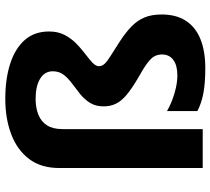

<svg xmlns="http://www.w3.org/2000/svg" viewBox="-56 -750 815 744"><g transform="rotate(-90 352.0 -377.5)"><path d="M602.5 -595Q602.5 -561 589.1 -535.2Q575.7 -509.4 555.7 -489.9Q535.6 -470.4 515.2 -455Q494.8 -439.6 481.4 -426.9Q468 -414.1 468 -402.2Q468 -389.8 477.6 -379.8Q487.1 -369.7 508.2 -356.7Q529.4 -343.7 563.9 -321.2Q598.1 -299 621.4 -276.5Q644.6 -254.1 656.5 -226.3Q668.4 -198.5 668.4 -159.1Q668.4 -102.7 643.9 -65.2Q619.5 -27.7 572.9 -8.8Q526.4 10 461 10Q401.8 10 362.8 2.5Q323.7 -4.9 294 -20.9V-138.4Q311 -128.4 334.7 -119Q358.3 -109.6 384.2 -103.9Q410 -98.2 432.4 -98.2Q470.9 -98.2 492.2 -113.9Q513.4 -129.6 513.4 -157.4Q513.4 -173.4 506.8 -186.4Q500.1 -199.5 480.2 -214.4Q460.3 -229.4 421.3 -251.1Q380.5 -275.1 356.7 -295.1Q332.9 -315 322.6 -336.4Q312.3 -357.8 312.3 -383.8Q312.3 -414.8 325.8 -436.5Q339.3 -458.2 359.8 -474.7Q380.3 -491.2 400.8 -506.3Q421.3 -521.4 434.8 -538.9Q448.3 -556.3 448.3 -580.9Q448.3 -612.5 419.5 -630Q390.7 -647.5 342 -647.5Q305.8 -647.5 279.2 -636.4Q252.7 -625.4 238.5 -602.7Q224.2 -580 224.2 -543.1V0H73.4V-555.3Q73.4 -626.6 108.5 -672.8Q143.6 -719 204.3 -742Q265 -765 342 -765Q418.6 -765 477.5 -746.1Q536.3 -727.1 569.4 -689.7Q602.5 -652.4 602.5 -595Z"/></g></svg>

Font: Noto Sans Meetei Mayek
Style: Regular
Weight: 400
Designer: Monotype Design Team and Neelakash Kshetrimayum
Foundry: Monotype Imaging Inc.
Version: Version 2.002